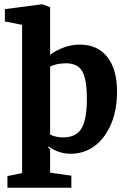

<svg xmlns="http://www.w3.org/2000/svg" viewBox="-20 -719 596 904"><path d="M15 165V110L84 96V-602L3 -618V-676L179 -699L216 -685V-461Q245 -483 282 -496Q319 -509 355 -509Q439 -509 485 -451Q531 -393 531 -288Q531 -201 503 -135Q475 -69 426 -32Q377 5 311 5Q283 5 256 -4.5Q229 -14 209 -30L207 -25L216 -16V94L316 108V165ZM277 -72Q338 -72 363.5 -114Q389 -156 389 -254Q389 -346 367 -383.5Q345 -421 291 -421Q272 -421 252.5 -417.5Q233 -414 216 -406V-85Q229 -79 244.5 -75.5Q260 -72 277 -72Z"/></svg>

Font: Faustina
Style: Bold
Weight: 700
Designer: Alfonso Garcia
Foundry: http://www.omnibus-type.com
Version: Version 1.200